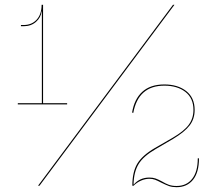

<svg xmlns="http://www.w3.org/2000/svg" viewBox="-20 -772 901 798"><path d="M259 -343V-338H54V-343H154V-725H153Q150 -699 129.5 -681Q109 -663 78 -663H67V-668H78Q112 -668 132.5 -690.5Q153 -713 153 -752H159V-343ZM699 -752H705L144 0H138ZM807 -114Q807 -55 782 -24.5Q757 6 714 6Q696 6 683 1.5Q670 -3 650 -13Q635 -21 624.5 -25Q614 -29 601 -29Q584 -29 566.5 -21.5Q549 -14 535 0H530Q530 -57 550.5 -91.5Q571 -126 624 -157L697 -199Q745 -227 764.5 -253.5Q784 -280 784 -315Q784 -364 750.5 -390Q717 -416 663 -416Q555 -416 534 -303L529 -304Q538 -360 571.5 -390.5Q605 -421 663 -421Q719 -421 754 -393.5Q789 -366 789 -315Q789 -278 768.5 -251Q748 -224 700 -195L628 -153Q576 -123 556 -90Q536 -57 535 -5H536Q561 -34 601 -34Q616 -34 627 -30Q638 -26 653 -18Q668 -9 681.5 -4Q695 1 714 1Q755 1 778.5 -28.5Q802 -58 802 -114Z"/></svg>

Font: Hepta Slab Hairline
Style: Regular
Weight: 400
Designer: Michael LaGattuta
Foundry: Michael LaGattuta
Version: Version 1.100; ttfautohint (v1.8) -l 8 -r 50 -G 200 -x 14 -D